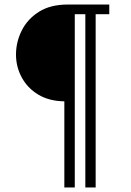

<svg xmlns="http://www.w3.org/2000/svg" viewBox="-20 -743 576 846"><path d="M461.5 -680.5H401.5V83H356V-680.5H309.5V83H263.5V-296.5Q196 -297.5 148.5 -326.2Q101 -355 75.8 -401.8Q50.5 -448.5 50.5 -502.5Q50.5 -558 75.8 -608.5Q101 -659 151.5 -691Q202 -723 278 -723H461.5Z"/></svg>

Font: Public Sans Thin ExtraLight
Style: Regular
Weight: 250
Version: Version 1.007